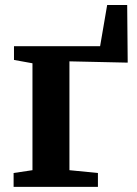

<svg xmlns="http://www.w3.org/2000/svg" viewBox="-20 -728 535 748"><path d="M33 0V-54L106.5 -65V-481.5L34.5 -494.5V-548H370L397.5 -708.5H475.5L477.5 -484L250.5 -489V-65L361.5 -54V0Z"/></svg>

Font: Merriweather 36pt
Style: Bold
Weight: 700
Designer: Eben Sorkin
Foundry: Eben Sorkin
Version: Version 2.100